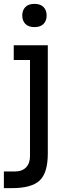

<svg xmlns="http://www.w3.org/2000/svg" viewBox="-22 -768 359 992"><path d="M203 -644.5Q187 -628 156 -628Q125 -628 109 -644.5Q93 -661 93 -688Q93 -715 109 -731.5Q125 -748 156 -748Q187 -748 203 -731.5Q219 -715 219 -688Q219 -661 203 -644.5ZM-2 204V118H54Q92 118 112.5 97Q133 76 133 39V-458H49V-534H225V25Q225 125 183 164.5Q141 204 40 204Z"/></svg>

Font: Cazoo Sans
Style: Regular
Weight: 400
Designer: Jonathan Barnbrook, Julián Moncada
Foundry: Barnbrook Fonts
Version: Version 2.000;Glyphs 3.3 (3337)